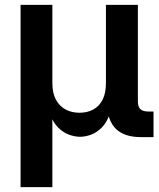

<svg xmlns="http://www.w3.org/2000/svg" viewBox="-20 -560 651 784"><path d="M64 204.1V-540H193.8V-221.2Q193.8 -179.7 208.5 -152.8Q223.1 -126 248 -112.8Q272.9 -99.6 304.7 -99.6Q336.4 -99.6 360.8 -112.8Q385.3 -126 398.9 -152.8Q412.6 -179.7 412.6 -221.2V-540H543V-146Q543 -124 553.2 -114.3Q563.5 -104.5 587.4 -104.5H606.9V0H557.1Q486.8 0 452.4 -34.7Q418 -69.3 418 -135.3V-184.6H440.9Q440.9 -129.9 428.2 -94.5Q415.5 -59.1 395.3 -38.8Q375 -18.6 351.6 -10Q328.1 -1.5 307.1 -1.5Q285.6 -1.5 262 -10Q238.3 -18.6 217.8 -38.8Q197.3 -59.1 184.3 -94.5Q171.4 -129.9 171.4 -184.6H193.8V204.1Z"/></svg>

Font: V-Inter
Style: SemiBold-600
Weight: 600
Designer: Rasmus Andersson
Foundry: rsms
Version: Version 4.000;git-4146feb